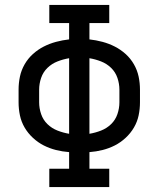

<svg xmlns="http://www.w3.org/2000/svg" viewBox="-20 -755 640 775"><path d="M179 0V-74H259V-141Q232 -143 206 -149.5Q180 -156 156.5 -168Q133 -180 113 -198.5Q93 -217 79.5 -240Q66 -263 60.5 -289Q55 -315 55 -342V-393Q55 -420 60.5 -446Q66 -472 79.5 -495.5Q93 -519 113 -537Q133 -555 156.5 -567Q180 -579 206 -586Q232 -593 259 -596V-662H179V-735H421V-662H341V-596Q368 -593 394 -586Q420 -579 443.5 -567Q467 -555 487 -537Q507 -519 520.5 -495.5Q534 -472 539.5 -446Q545 -420 545 -393V-342Q545 -315 539.5 -289Q534 -263 520.5 -240Q507 -217 487 -198.5Q467 -180 443.5 -168Q420 -156 394 -149.5Q368 -143 341 -141V-74H421V0ZM259 -215V-520Q235 -516 212 -507Q189 -498 171.5 -481Q154 -464 146 -440.5Q138 -417 138 -393V-342Q138 -318 146 -294.5Q154 -271 171.5 -254Q189 -237 212 -228Q235 -219 259 -215ZM341 -215Q365 -219 388 -228Q411 -237 428.5 -254Q446 -271 454 -294.5Q462 -318 462 -342V-393Q462 -417 454 -440.5Q446 -464 428.5 -481Q411 -498 388 -507Q365 -516 341 -520Z"/></svg>

Font: Iosevka Curly Slab Extended
Style: Regular
Weight: 400
Width: 7
Monospace: yes
Designer: Belleve Invis
Foundry: Belleve Invis
Version: Version 11.1.0; ttfautohint (v1.8.3)